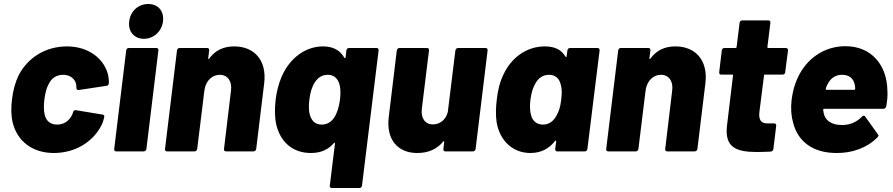

<svg xmlns="http://www.w3.org/2000/svg" viewBox="-20 -757 4465 960"><path d="M249 8C353 8 448 -45 492 -140C496 -151 499 -162 501 -171C503 -178 500 -183 493 -184L360 -206C353 -207 348 -204 345 -196C345 -194 345 -193 344 -192C343 -190 343 -188 342 -186C327 -152 299 -134 266 -134C231 -134 210 -153 203 -185C199 -204 198 -229 202 -260C206 -292 213 -318 223 -336C237 -366 262 -383 296 -383C332 -383 357 -361 361 -333C362 -329 362 -323 362 -317C363 -309 367 -306 374 -307L513 -328C520 -329 524 -334 524 -341C525 -350 524 -364 521 -380C503 -461 425 -525 315 -525C208 -525 117 -469 71 -376C58 -348 46 -310 40 -261C35 -221 35 -181 43 -146C66 -50 143 8 249 8Z M700 -563C748 -563 789 -600 795 -650C801 -702 771 -737 721 -737C672 -737 632 -702 626 -650C620 -600 650 -563 700 -563ZM561 0H698C705 0 711 -5 712 -12L772 -505C773 -512 769 -517 762 -517H624C617 -517 612 -512 611 -505L551 -12C550 -5 554 0 561 0Z M1151 -525C1097 -525 1056 -505 1026 -464C1024 -460 1021 -461 1021 -466L1026 -505C1027 -512 1023 -517 1016 -517H878C871 -517 866 -512 865 -505L805 -12C804 -5 808 0 815 0H953C959 0 965 -5 966 -12L1002 -305H1003V-312C1012 -355 1041 -383 1079 -383C1118 -383 1141 -351 1135 -305L1100 -12C1099 -5 1103 0 1110 0H1247C1254 0 1260 -5 1261 -12L1301 -341C1315 -457 1250 -525 1151 -525Z M1712 -505 1708 -470C1707 -466 1704 -464 1702 -468C1682 -503 1649 -525 1595 -525C1508 -525 1428 -467 1388 -373C1372 -336 1363 -297 1358 -257C1353 -213 1353 -170 1362 -131C1382 -52 1438 8 1535 8C1587 8 1623 -11 1649 -41C1652 -45 1655 -44 1655 -40L1629 171C1628 178 1632 183 1639 183H1777C1784 183 1789 178 1790 171L1873 -505C1874 -512 1870 -517 1863 -517H1725C1718 -517 1713 -512 1712 -505ZM1651 -169C1636 -147 1615 -134 1589 -134C1562 -134 1544 -147 1534 -170C1524 -192 1522 -223 1527 -260C1531 -294 1540 -324 1554 -345C1569 -369 1591 -383 1619 -383C1646 -383 1664 -369 1674 -345C1683 -323 1684 -294 1680 -259C1675 -222 1666 -192 1651 -169Z M2257 -505 2219 -197C2210 -160 2181 -135 2145 -135C2105 -135 2084 -166 2089 -212L2125 -505C2126 -512 2122 -517 2115 -517H1977C1971 -517 1965 -512 1964 -505L1924 -174C1909 -57 1971 8 2066 8C2123 8 2165 -12 2196 -49C2199 -53 2201 -51 2201 -47L2197 -12C2196 -5 2200 0 2207 0H2345C2351 0 2357 -5 2358 -12L2418 -505C2419 -512 2415 -517 2408 -517H2270C2264 -517 2258 -512 2257 -505Z M2817 -505 2813 -476C2813 -472 2810 -470 2807 -474C2789 -506 2757 -525 2704 -525C2609 -525 2535 -464 2499 -388C2479 -348 2469 -306 2464 -260C2459 -220 2458 -183 2463 -146C2479 -51 2546 8 2632 8C2688 8 2727 -16 2755 -52C2759 -56 2761 -54 2761 -50L2756 -12C2755 -5 2760 0 2766 0H2904C2911 0 2916 -5 2917 -12L2978 -505C2979 -512 2974 -517 2968 -517H2830C2823 -517 2818 -512 2817 -505ZM2763 -180C2749 -153 2727 -134 2695 -134C2663 -134 2643 -153 2636 -179C2630 -199 2628 -222 2632 -258C2637 -295 2645 -319 2656 -338C2670 -365 2693 -383 2725 -383C2756 -383 2775 -365 2782 -340C2789 -320 2791 -296 2786 -258C2782 -222 2774 -199 2763 -180Z M3357 -525C3303 -525 3262 -505 3232 -464C3230 -460 3227 -461 3227 -466L3232 -505C3233 -512 3229 -517 3222 -517H3084C3077 -517 3072 -512 3071 -505L3011 -12C3010 -5 3014 0 3021 0H3159C3165 0 3171 -5 3172 -12L3208 -305H3209V-312C3218 -355 3247 -383 3285 -383C3324 -383 3347 -351 3341 -305L3306 -12C3305 -5 3309 0 3316 0H3453C3460 0 3466 -5 3467 -12L3507 -341C3521 -457 3456 -525 3357 -525Z M3906 -396 3920 -505C3921 -512 3916 -517 3910 -517H3821C3818 -517 3817 -519 3817 -522L3832 -643C3833 -650 3829 -655 3822 -655H3691C3684 -655 3679 -650 3678 -643L3663 -522C3663 -519 3660 -517 3657 -517H3602C3595 -517 3590 -512 3589 -505L3576 -396C3575 -389 3579 -384 3586 -384H3641C3644 -384 3646 -382 3645 -379L3615 -129C3602 -20 3661 3 3765 3C3787 3 3810 2 3834 1C3841 0 3846 -5 3847 -12L3861 -128C3862 -135 3858 -140 3851 -140H3815C3783 -140 3773 -161 3777 -197L3800 -379C3800 -382 3802 -384 3805 -384H3893C3900 -384 3906 -389 3906 -396Z M4417 -304C4415 -432 4337 -526 4207 -526C4101 -526 4012 -464 3968 -367C3953 -335 3943 -298 3938 -258C3933 -214 3936 -176 3946 -142C3970 -49 4045 8 4162 8C4239 9 4315 -17 4367 -70C4373 -75 4374 -81 4369 -86L4306 -174C4302 -180 4296 -180 4290 -174C4266 -149 4233 -132 4192 -132C4143 -131 4113 -151 4102 -179C4099 -188 4097 -197 4096 -207C4095 -211 4098 -213 4101 -213H4397C4403 -213 4409 -217 4411 -225C4416 -252 4419 -279 4417 -304ZM4190 -383C4226 -383 4248 -365 4254 -332C4255 -326 4256 -320 4256 -313C4256 -310 4254 -308 4251 -308H4112C4110 -308 4108 -310 4109 -313C4111 -321 4113 -328 4117 -334C4132 -365 4156 -383 4190 -383Z"/></svg>

Font: Barlow ExtraBold
Style: Italic
Weight: 800
Italic angle: -7°
Designer: Jeremy Tribby
Foundry: Tribby Type
Version: Version 1.422;hotconv 1.0.109;makeotfexe 2.5.65596